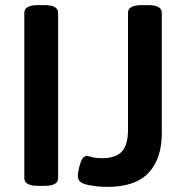

<svg xmlns="http://www.w3.org/2000/svg" viewBox="-20 -723 724 750"><path d="M75 -27V-673Q75 -703 129 -703H154Q207 -703 207 -673V-27Q207 3 154 3H129Q75 3 75 -27ZM284 -34Q284 -53 293 -83Q302 -113 319 -114Q322 -114 339 -109.5Q356 -105 377 -105Q432 -105 456 -131Q480 -157 480 -216V-673Q480 -703 533 -703H559Q612 -703 612 -673V-203Q612 -103 560.5 -48Q509 7 400 7Q360 7 322 -1Q284 -9 284 -34Z"/></svg>

Font: Asap-SemiBold
Style: Regular
Weight: 600
Designer: Pablo Cosgaya
Foundry: Omnibus-Type
Version: Version 2.000; ttfautohint (v1.8)